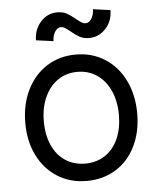

<svg xmlns="http://www.w3.org/2000/svg" viewBox="-52 -744 665 805"><g transform="rotate(-5 280.5 -341.5)"><path d="M45 -248Q45 -326 75 -387Q105 -448 158.5 -482Q212 -516 281 -516Q349 -516 402.5 -482Q456 -448 486 -387Q516 -326 516 -248Q516 -170 486.5 -110Q457 -50 403.5 -17Q350 16 281 16Q212 16 158.5 -17.5Q105 -51 75 -111Q45 -171 45 -248ZM439 -248Q439 -306 419 -350Q399 -394 363.5 -418.5Q328 -443 281 -443Q234 -443 198.5 -418.5Q163 -394 143 -350Q123 -306 123 -248Q123 -191 142.5 -147.5Q162 -104 198 -80.5Q234 -57 281 -57Q328 -57 364 -80.5Q400 -104 419.5 -147.5Q439 -191 439 -248ZM267 -615Q253 -626 245 -631Q237 -636 229 -636Q214 -636 203.5 -619.5Q193 -603 193 -580L120 -590Q120 -635 148.5 -667Q177 -699 219 -699Q242 -699 258.5 -690Q275 -681 295 -664Q309 -653 317 -648Q325 -643 333 -643Q348 -643 358.5 -659.5Q369 -676 369 -699L442 -689Q442 -643 413 -611.5Q384 -580 343 -580Q320 -580 303.5 -589Q287 -598 267 -615Z"/></g></svg>

Font: Uncut Sans Variable
Style: Regular
Weight: 400
Designer: Kasper Nordkvist
Foundry: UNCUT.wtf
Version: Version 1.303;Glyphs 3.1.2 (3151)